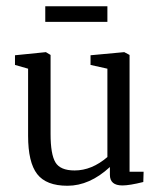

<svg xmlns="http://www.w3.org/2000/svg" viewBox="-20 -587 508 615"><path d="M372 7Q332 7 332 -27V-52Q267 8 196 8Q128 8 99 -29.5Q70 -67 70 -152V-367L28 -379V-410L127 -420L142 -411V-158Q142 -93 157.5 -67Q173 -41 219 -41Q274 -41 324 -84V-367L270 -379V-410L378 -420L395 -411V-37H440L439 -4Q395 7 372 7ZM125 -517V-567H324V-517Z"/></svg>

Font: Aikya
Style: Regular
Weight: 400
Designer: Neelakash Kshetrimayum (Latin subset based on Merriweather by Eben Sorkin)
Foundry: Brand New Type
Version: Version 1.00 b005